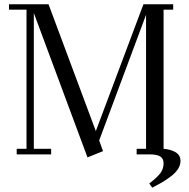

<svg xmlns="http://www.w3.org/2000/svg" viewBox="-20 -722 884 898"><path d="M22 -676.8V-702.1H207L428.2 -108.9L650.9 -702.1H790V-676.8H745.1V-25.9Q778.8 -23.4 801.5 -9.8Q824.2 3.9 824.2 30.8Q824.2 50.8 811.8 69.6Q799.3 88.4 775.9 105.5Q752.4 122.6 735.1 132.6Q717.8 142.6 691.9 155.8L678.2 136.2Q717.3 106.4 731.2 86.2Q745.1 65.9 745.1 42Q745.1 20 729.7 10Q714.4 0 678.2 0H619.1V-25.9H663.1V-652.8L443.8 -64.9L461.9 -15.1L389.2 14.2L138.2 -661.1V-25.9H219.2V0H58.1V-25.9H104V-676.8Z"/></svg>

Font: Dehuti
Style: Book
Weight: 400
Version: Version 1.2